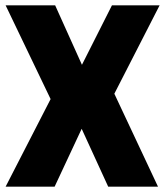

<svg xmlns="http://www.w3.org/2000/svg" viewBox="-20 -697 616 717"><path d="M1 0 169 -327 1 -677H186L286 -455L398 -677H576L407 -347L570 0H384L285 -216L184 0Z"/></svg>

Font: Cairo Play Black
Style: Regular
Weight: 900
Version: Version 3.119